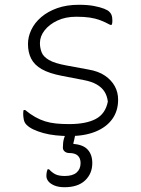

<svg xmlns="http://www.w3.org/2000/svg" viewBox="-20 -559 590 803"><path d="M269 -40Q340 -40 380.5 -61.5Q421 -83 431 -134Q428 -159 416.5 -176.5Q405 -194 384 -206Q363 -218 331 -224L238 -242Q186 -252 155 -269.5Q124 -287 110.5 -313.5Q97 -340 97 -375Q97 -405 111 -434.5Q125 -464 152.5 -487.5Q180 -511 219.5 -525Q259 -539 310 -539Q347 -539 373 -534Q399 -529 415.5 -522.5Q432 -516 438 -509Q443 -504 445.5 -498.5Q448 -493 449 -486.5Q450 -480 450 -473Q450 -469 449.5 -464Q449 -459 447 -455H441Q419 -467 399 -474.5Q379 -482 355.5 -485.5Q332 -489 299 -489Q254 -489 220 -473Q186 -457 166.5 -432Q147 -407 147 -379Q147 -359 154 -340.5Q161 -322 185 -308Q209 -294 259 -285L351 -268Q392 -261 419 -242.5Q446 -224 460 -198.5Q474 -173 474 -142Q474 -95 449.5 -61Q425 -27 379.5 -8.5Q334 10 271 10Q241 10 213 7Q185 4 161.5 -2.5Q138 -9 120 -17.5Q102 -26 91 -37Q82 -46 79.5 -59Q77 -72 77 -83Q77 -89 77.5 -93Q78 -97 79 -99H85Q107 -81 127.5 -69.5Q148 -58 169 -51.5Q190 -45 214.5 -42.5Q239 -40 269 -40ZM302 -21Q299 -13 297 -5Q295 3 293.5 10.5Q292 18 290.5 25Q289 32 287 39V43Q328 46 347 67Q366 88 366 123Q366 167 336 195.5Q306 224 250 224Q225 224 208 217Q191 210 182.5 199.5Q174 189 174 177Q174 172 174.5 167.5Q175 163 176 158.5Q177 154 179 149H185Q199 164 213 170.5Q227 177 251 177Q284 177 300.5 162.5Q317 148 317 123Q317 103 305.5 92Q294 81 270 81Q258 81 250.5 74.5Q243 68 243 59Q243 48 244 38.5Q245 29 247.5 20.5Q250 12 253 4.5Q256 -3 259 -10Q261 -14 266.5 -17.5Q272 -21 281 -22Q290 -23 302 -21Z"/></svg>

Font: Recursive Casual Light
Style: Regular
Weight: 300
Version: Version 1.047